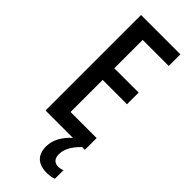

<svg xmlns="http://www.w3.org/2000/svg" viewBox="-301 -750 1015 1015"><g transform="rotate(45 206.0 -242.5)"><path d="M285 115C285 79 300 45 345 0H366V-88H171V-328H353V-415H171V-627H366V-714H72V0H277C234 37 208 85 208 131C208 194 241 229 310 229C332 229 350 225 362 220V156C354 159 345 163 329 163C301 163 285 145 285 115Z"/></g></svg>

Font: Noto Sans Malayalam ExtraCondensed Medium
Style: Regular
Weight: 500
Width: 2
Designer: Jelle Bosma - Monotype Design Team
Foundry: Monotype Imaging Inc.
Version: Version 2.104